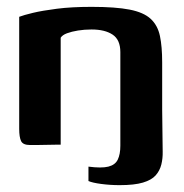

<svg xmlns="http://www.w3.org/2000/svg" viewBox="-20 -422 538 560"><path d="M36 -373Q49 -378 76 -384.5Q103 -391 146 -396.5Q189 -402 247 -402Q317 -402 358 -394Q399 -386 419.5 -367Q440 -348 446.5 -317Q453 -286 453 -240V-103Q453 -80 453.5 -60.5Q454 -41 454 -19Q454 0 454.5 20Q455 40 450.5 58Q446 76 434 89.5Q422 103 397 110.5Q372 118 329 118Q301 118 275 114.5Q249 111 238 106Q238 102 238 93.5Q238 85 238 76.5Q238 68 238 64Q276 69 296 64Q316 59 323.5 43.5Q331 28 331 3Q331 -65 331 -133.5Q331 -202 331 -270Q331 -306 308.5 -321Q286 -336 247 -336Q226 -336 207.5 -333Q189 -330 175.5 -325Q162 -320 157 -312V0Q155 0 142.5 0Q130 0 114 0.5Q98 1 84.5 1Q71 1 68 1Q47 1 41.5 -10.5Q36 -22 36 -46Z"/></svg>

Font: Genos SemiBold
Style: Regular
Weight: 600
Designer: Robert E. Leuschke
Foundry: Robert E. Leuschke
Version: Version 1.010